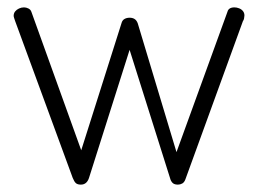

<svg xmlns="http://www.w3.org/2000/svg" viewBox="-20 -493 700 520"><path d="M199 7Q190 7 185.5 3Q181 -1 177 -11L21 -436Q20 -439 18.5 -443.5Q17 -448 17 -450Q17 -457 21 -462Q25 -467 31.5 -470Q38 -473 45 -473Q51 -473 57 -470Q63 -467 65 -461L200 -86L309 -430Q311 -438 317 -441.5Q323 -445 331 -445Q339 -445 344.5 -441.5Q350 -438 353 -430L458 -81L596 -461Q599 -473 615 -473Q621 -473 627.5 -470.5Q634 -468 638 -463Q642 -458 642 -451Q642 -448 641 -443Q640 -438 638 -436L482 -7Q479 1 473.5 4Q468 7 462 7Q454 7 449.5 4Q445 1 442 -6L331 -358L221 -11Q218 -2 212.5 2.5Q207 7 199 7Z"/></svg>

Font: Dosis ExtraLight Light
Style: Regular
Weight: 300
Version: Version 3.001; ttfautohint (v1.8.2)